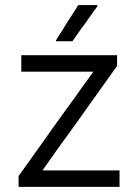

<svg xmlns="http://www.w3.org/2000/svg" viewBox="-20 -724 532 752"><path d="M356.4 -692.4Q353.5 -688.5 349.6 -683.6Q346.7 -678.7 343.8 -674.8Q336.9 -665 329.1 -654.3Q322.3 -644.5 315.4 -634.8Q308.6 -625 300.8 -615.2Q293.9 -605.5 287.1 -595.7Q281.2 -586.9 275.4 -579.1Q269.5 -570.3 263.7 -562.5Q262.7 -562.5 261.7 -562.5Q260.7 -562.5 259.8 -562.5Q253.9 -562.5 248 -562.5Q243.2 -562.5 237.3 -562.5Q233.4 -562.5 229.5 -562.5Q225.6 -562.5 221.7 -562.5Q216.8 -562.5 210.9 -562.5Q206.1 -562.5 200.2 -562.5Q200.2 -563.5 199.2 -565.4Q200.2 -568.4 204.1 -574.2Q212.9 -588.9 222.7 -602.5Q231.4 -617.2 240.2 -631.8Q247.1 -641.6 252.9 -651.4Q258.8 -661.1 265.6 -670.9Q270.5 -679.7 276.4 -687.5Q281.2 -696.3 286.1 -704.1Q287.1 -704.1 288.1 -704.1Q289.1 -704.1 290 -704.1Q296.9 -704.1 303.7 -704.1Q310.5 -704.1 317.4 -704.1Q322.3 -704.1 327.1 -704.1Q332 -704.1 336.9 -704.1Q342.8 -704.1 348.6 -704.1Q354.5 -704.1 360.4 -704.1Q361.3 -703.1 362.3 -701.2Q360.4 -698.2 356.4 -692.4ZM345.7 -443.4Q316.4 -443.4 287.1 -443.4Q257.8 -443.4 228.5 -443.4Q206.1 -443.4 183.6 -443.4Q161.1 -443.4 137.7 -443.4Q119.1 -443.4 100.6 -443.4Q82 -443.4 63.5 -443.4Q63.5 -445.3 63.5 -447.3Q63.5 -449.2 63.5 -451.2Q63.5 -457 63.5 -461.9Q63.5 -467.8 63.5 -473.6Q63.5 -477.5 63.5 -480.5Q63.5 -484.4 63.5 -488.3Q63.5 -493.2 63.5 -498Q63.5 -502.9 63.5 -507.8Q64.5 -507.8 66.4 -507.8Q68.4 -507.8 70.3 -507.8Q111.3 -507.8 152.3 -507.8Q193.4 -507.8 234.4 -507.8Q262.7 -507.8 290 -507.8Q318.4 -507.8 346.7 -507.8Q369.1 -507.8 392.6 -507.8Q415 -507.8 438.5 -507.8Q438.5 -505.9 438.5 -503.9Q438.5 -502 438.5 -500Q438.5 -496.1 438.5 -492.2Q438.5 -488.3 438.5 -485.4Q438.5 -482.4 438.5 -479.5Q438.5 -477.5 438.5 -474.6Q438.5 -472.7 438.5 -469.7Q438.5 -466.8 438.5 -464.8Q437.5 -463.9 437.5 -463.9Q436.5 -462.9 436.5 -462.9Q402.3 -415 368.2 -367.2Q335 -320.3 300.8 -272.5Q277.3 -240.2 253.9 -207Q230.5 -174.8 207 -142.6Q192.4 -121.1 176.8 -99.6Q161.1 -78.1 146.5 -56.6Q177.7 -56.6 209 -56.6Q240.2 -56.6 272.5 -56.6Q295.9 -56.6 320.3 -56.6Q344.7 -56.6 368.2 -56.6Q388.7 -56.6 408.2 -56.6Q427.7 -56.6 448.2 -56.6Q448.2 -54.7 448.2 -52.7Q448.2 -50.8 448.2 -48.8Q448.2 -43 448.2 -38.1Q448.2 -32.2 448.2 -26.4Q448.2 -22.5 448.2 -19.5Q448.2 -15.6 448.2 -11.7Q448.2 -6.8 448.2 -2Q448.2 2.9 448.2 7.8Q446.3 7.8 444.3 7.8Q442.4 7.8 440.4 7.8Q397.5 7.8 354.5 7.8Q310.5 7.8 267.6 7.8Q238.3 7.8 208 7.8Q178.7 7.8 149.4 7.8Q125 7.8 101.6 7.8Q77.1 7.8 52.7 7.8Q52.7 5.9 52.7 3.9Q52.7 2 52.7 0Q52.7 -3.9 52.7 -7.8Q52.7 -11.7 52.7 -14.6Q52.7 -17.6 52.7 -20.5Q52.7 -22.5 52.7 -25.4Q52.7 -27.3 52.7 -30.3Q52.7 -33.2 52.7 -35.2Q53.7 -36.1 53.7 -36.1Q53.7 -37.1 54.7 -37.1Q88.9 -85 123 -132.8Q156.2 -179.7 190.4 -227.5Q213.9 -259.8 237.3 -293Q260.7 -325.2 284.2 -357.4Q292 -369.1 299.8 -379.9Q307.6 -390.6 315.4 -401.4Q323.2 -412.1 331.1 -422.9Q337.9 -432.6 345.7 -443.4Z"/></svg>

Font: LeFont
Style: Light
Weight: 300
Designer: Leryon MEDIA
Version: Version 1.0